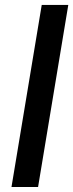

<svg xmlns="http://www.w3.org/2000/svg" viewBox="-20 -747 293 767"><path d="M252.8 -727.3H146.7L25.9 0H132.1Z"/></svg>

Font: Margiela Sans Medium
Style: Italic
Weight: 500
Italic angle: -9.39999°
Designer: Stefan Endress, Andreas Faust
Version: Version 1.100;FEAKit 1.0